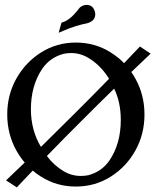

<svg xmlns="http://www.w3.org/2000/svg" viewBox="-20 -769 659 804"><path d="M176.3 -115.7Q205.1 -77.1 245.6 -52.7Q279.3 -32.2 318.4 -32.2Q333.5 -32.2 349.6 -35.2Q406.7 -50.3 439 -98.1Q485.8 -168 485.8 -266.6Q485.8 -340.8 458 -397.9Q397.9 -339.4 324.2 -265.6Q248 -189.9 176.3 -115.7ZM151.4 -153.8Q215.8 -216.8 292 -293Q365.7 -366.2 436.5 -439L433.1 -444.8Q398.9 -497.6 350.1 -526.4Q316.4 -546.9 278.3 -546.9Q262.2 -546.9 245.6 -543.5Q188.5 -527.8 156.2 -480Q109.4 -409.7 109.4 -311.5Q109.4 -224.1 151.4 -153.8ZM529.8 -467.3Q538.1 -455.6 546.4 -440.9Q585 -372.1 585 -289.6Q585 -207 546.9 -138.7Q508.8 -70.3 443.4 -29.1Q377.9 12.2 297.4 12.2Q217.8 12.2 152.8 -28.8Q129.9 -43 117.2 -54.7Q88.9 -24.9 50.3 15.6L5.4 -13.7Q46.9 -53.2 83.5 -88.4Q64.9 -109.9 48.8 -138.2Q10.3 -207 10.3 -289.6Q10.3 -372.1 48.6 -440.2Q86.9 -508.3 152.3 -549.6Q217.8 -590.8 297.4 -590.8Q377.9 -590.8 442.9 -549.8Q478.5 -527.3 499.5 -504.4Q527.3 -533.2 565.9 -574.2L610.8 -544.4Q568.4 -504.4 529.8 -467.3ZM225.6 -631.8 237.3 -673.8Q245.1 -676.8 246.6 -677.5Q248 -678.2 249.5 -678.2Q271.5 -688.5 288.8 -707.3Q306.2 -726.1 310.8 -733.2Q315.4 -740.2 327.6 -745.6Q335 -748.5 342.3 -748.5Q368.2 -748.5 376.5 -722.7Q378.9 -716.3 378.9 -710Q378.9 -686 356 -675.8L351.1 -673.3Q292 -660.6 251.5 -642.6Z"/></svg>

Font: Quaaykop
Style: Medium
Weight: 500
Designer: Tup Wanders
Foundry: Free font, DO NOT SELL
Version: Version 1.00;July 31, 2023;FontCreator 11.5.0.2430 64-bit